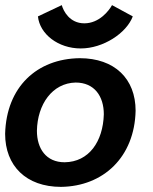

<svg xmlns="http://www.w3.org/2000/svg" viewBox="-20 -719 598 749"><path d="M309 -628C251 -628 227 -677 221 -699L128 -655C135 -586 207 -530 295 -530C382 -530 473 -589 498 -655L417 -699C405 -677 367 -628 309 -628ZM232 -86C160 -86 124 -139 124 -209C126 -312 184 -395 275 -397C348 -397 385 -344 385 -273C382 -167 327 -87 232 -86ZM509 -287C509 -412 427 -492 291 -492C124 -490 5 -380 0 -197C0 -72 82 10 218 10C383 8 505 -106 509 -287Z"/></svg>

Font: Cantarell
Style: BoldOblique
Weight: 700
Italic angle: -8°
Designer: Dave Crossland
Version: Version 0.024